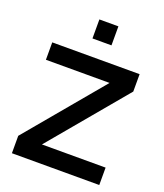

<svg xmlns="http://www.w3.org/2000/svg" viewBox="-168 -1061 1004 1172"><g transform="rotate(20 334.0 -475.0)"><path d="M272.5 -826.5V-950H396V-826.5ZM50 0V-113L463.5 -607H50V-720H617.5V-607L204 -113H617.5V0Z"/></g></svg>

Font: Vela Sans Bd
Style: Bold
Weight: 700
Designer: Principal design: Mikhail Sharanda - project Manrope.
Design modification: Ravid Balaliev
Foundry: Mikhail Sharanda
Version: Version 1.001